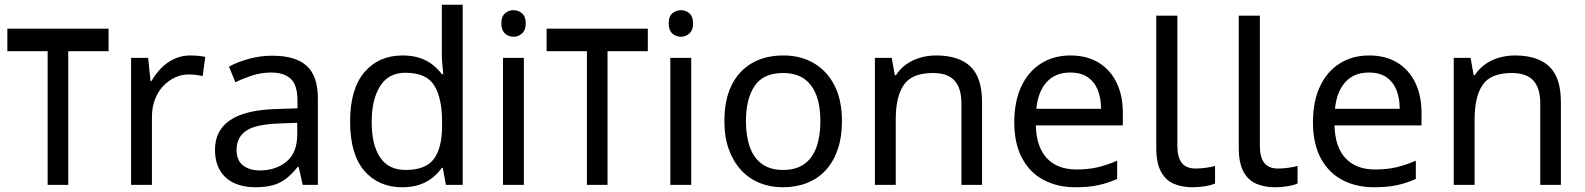

<svg xmlns="http://www.w3.org/2000/svg" viewBox="-20 -780 6686 810"><path d="M438 -659V-564H268V0H181V-564H11V-659Z M783 -546Q798 -546 815.5 -544.5Q833 -543 846 -540L835 -459Q822 -462 806.5 -464Q791 -466 777 -466Q746 -466 718 -453Q690 -440 668 -416.5Q646 -393 633.5 -360Q621 -327 621 -286V0H533V-536H605L615 -438H619Q636 -468 660 -492.5Q684 -517 715 -531.5Q746 -546 783 -546Z M1129 -545Q1227 -545 1274 -502Q1321 -459 1321 -365V0H1257L1240 -76H1236Q1213 -47 1188.5 -27.5Q1164 -8 1132.5 1Q1101 10 1056 10Q1008 10 969.5 -7Q931 -24 909 -59.5Q887 -95 887 -149Q887 -229 950 -272.5Q1013 -316 1144 -320L1235 -323V-355Q1235 -422 1206 -448Q1177 -474 1124 -474Q1082 -474 1044 -461.5Q1006 -449 973 -433L946 -499Q981 -518 1029 -531.5Q1077 -545 1129 -545ZM1155 -259Q1055 -255 1016.5 -227Q978 -199 978 -148Q978 -103 1005.5 -82Q1033 -61 1076 -61Q1144 -61 1189 -98.5Q1234 -136 1234 -214V-262Z M1677 10Q1577 10 1517 -59.5Q1457 -129 1457 -267Q1457 -405 1517.5 -475.5Q1578 -546 1678 -546Q1720 -546 1751 -535.5Q1782 -525 1805 -507Q1828 -489 1844 -467H1850Q1849 -480 1846.5 -505.5Q1844 -531 1844 -546V-760H1932V0H1861L1848 -72H1844Q1828 -49 1805 -30.5Q1782 -12 1750.5 -1Q1719 10 1677 10ZM1691 -63Q1776 -63 1810.5 -109.5Q1845 -156 1845 -250V-266Q1845 -366 1812 -419.5Q1779 -473 1690 -473Q1619 -473 1583.5 -416.5Q1548 -360 1548 -265Q1548 -169 1583.5 -116Q1619 -63 1691 -63Z M2190 -536V0H2102V-536ZM2147 -737Q2167 -737 2182.5 -723.5Q2198 -710 2198 -681Q2198 -653 2182.5 -639Q2167 -625 2147 -625Q2125 -625 2110 -639Q2095 -653 2095 -681Q2095 -710 2110 -723.5Q2125 -737 2147 -737Z M2713 -659V-564H2543V0H2456V-564H2286V-659Z M2896 -536V0H2808V-536ZM2853 -737Q2873 -737 2888.5 -723.5Q2904 -710 2904 -681Q2904 -653 2888.5 -639Q2873 -625 2853 -625Q2831 -625 2816 -639Q2801 -653 2801 -681Q2801 -710 2816 -723.5Q2831 -737 2853 -737Z M3532 -269Q3532 -202 3514.5 -150.5Q3497 -99 3464.5 -63Q3432 -27 3385.5 -8.5Q3339 10 3282 10Q3229 10 3184 -8.5Q3139 -27 3106 -63Q3073 -99 3054.5 -150.5Q3036 -202 3036 -269Q3036 -358 3066 -419.5Q3096 -481 3152 -513.5Q3208 -546 3285 -546Q3358 -546 3413.5 -513.5Q3469 -481 3500.5 -419.5Q3532 -358 3532 -269ZM3127 -269Q3127 -206 3143.5 -159.5Q3160 -113 3195 -88Q3230 -63 3284 -63Q3338 -63 3373 -88Q3408 -113 3424.5 -159.5Q3441 -206 3441 -269Q3441 -333 3424 -378Q3407 -423 3372.5 -447.5Q3338 -472 3283 -472Q3201 -472 3164 -418Q3127 -364 3127 -269Z M3929 -546Q4025 -546 4074 -499.5Q4123 -453 4123 -349V0H4036V-343Q4036 -408 4007 -440Q3978 -472 3916 -472Q3827 -472 3793 -422Q3759 -372 3759 -278V0H3671V-536H3742L3755 -463H3760Q3778 -491 3804.5 -509.5Q3831 -528 3863 -537Q3895 -546 3929 -546Z M4496 -546Q4565 -546 4614.5 -516Q4664 -486 4690.5 -431.5Q4717 -377 4717 -304V-251H4350Q4352 -160 4396.5 -112.5Q4441 -65 4521 -65Q4572 -65 4611.5 -74.5Q4651 -84 4693 -102V-25Q4652 -7 4612 1.5Q4572 10 4517 10Q4441 10 4382.5 -21Q4324 -52 4291.5 -113.5Q4259 -175 4259 -264Q4259 -352 4288.5 -415Q4318 -478 4371.5 -512Q4425 -546 4496 -546ZM4495 -474Q4432 -474 4395.5 -433.5Q4359 -393 4352 -321H4625Q4625 -367 4611 -401Q4597 -435 4568.5 -454.5Q4540 -474 4495 -474Z M5011 10Q4967 10 4932.5 -4.5Q4898 -19 4878 -55.5Q4858 -92 4858 -157V-714H4947V-165Q4947 -117 4965.5 -93Q4984 -69 5024 -69Q5046 -69 5069.5 -72.5Q5093 -76 5106 -80V-6Q5092 1 5064.5 5.5Q5037 10 5011 10Z M5359 10Q5315 10 5280.5 -4.5Q5246 -19 5226 -55.5Q5206 -92 5206 -157V-714H5295V-165Q5295 -117 5313.5 -93Q5332 -69 5372 -69Q5394 -69 5417.5 -72.5Q5441 -76 5454 -80V-6Q5440 1 5412.5 5.5Q5385 10 5359 10Z M5756 -546Q5825 -546 5874.5 -516Q5924 -486 5950.5 -431.5Q5977 -377 5977 -304V-251H5610Q5612 -160 5656.5 -112.5Q5701 -65 5781 -65Q5832 -65 5871.5 -74.5Q5911 -84 5953 -102V-25Q5912 -7 5872 1.5Q5832 10 5777 10Q5701 10 5642.5 -21Q5584 -52 5551.5 -113.5Q5519 -175 5519 -264Q5519 -352 5548.5 -415Q5578 -478 5631.5 -512Q5685 -546 5756 -546ZM5755 -474Q5692 -474 5655.5 -433.5Q5619 -393 5612 -321H5885Q5885 -367 5871 -401Q5857 -435 5828.5 -454.5Q5800 -474 5755 -474Z M6371 -546Q6467 -546 6516 -499.5Q6565 -453 6565 -349V0H6478V-343Q6478 -408 6449 -440Q6420 -472 6358 -472Q6269 -472 6235 -422Q6201 -372 6201 -278V0H6113V-536H6184L6197 -463H6202Q6220 -491 6246.5 -509.5Q6273 -528 6305 -537Q6337 -546 6371 -546Z"/></svg>

Font: ubangla05
Style: Book
Weight: 400
Designer: Jelle Bosma - Monotype Design Team
Foundry: Monotype Imaging Inc.
Version: Version 2.003